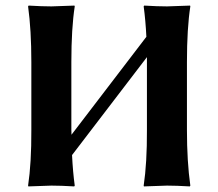

<svg xmlns="http://www.w3.org/2000/svg" viewBox="-20 -668 786 691"><path d="M92.8 -444.8Q92.8 -560.1 81.1 -645L83 -647.9Q130.9 -645 165 -645Q165 -645 248 -647.9L249 -645Q236.8 -565.9 236.8 -444.8V-200.2Q236.8 -197.3 237.1 -191.7Q237.3 -186 237.3 -183.1L506.8 -535.6Q503.9 -594.2 497.1 -645L499 -647.9Q546.9 -645 581.1 -645L664.1 -647.9L665 -645Q652.8 -565.9 652.8 -444.8V-200.2Q652.8 -86.4 665 0L663.1 2.9Q615.2 0 581.1 0Q581.1 0 498 2.9L497.1 0Q509.3 -81.1 508.8 -200.2V-444.8Q508.8 -447.8 508.8 -453.6Q508.8 -459.5 508.8 -462.4L239.3 -109.9Q242.2 -49.3 249 0L247.1 2.9Q199.2 0 165 0L82 2.9L81.1 0Q93.3 -81.1 92.8 -200.2Z"/></svg>

Font: Linux Biolinum
Style: Bold
Weight: 700
Designer: Philipp H. Poll
Foundry: Philipp H. Poll
Version: Version 1.3.2 ; ttfautohint (v0.9)